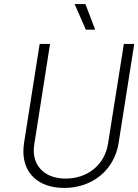

<svg xmlns="http://www.w3.org/2000/svg" viewBox="-20 -916 680 944"><path d="M448 -770 400 -896H347L402 -770ZM296 8C434 8 542 -80 563 -212L640 -700H589L511 -209C495 -107 412 -38 303 -38C206 -38 146 -93 146 -177C146 -187 147 -198 149 -209L226 -700H175L98 -212C96 -198 95 -184 95 -171C95 -62 171 8 296 8Z"/></svg>

Font: Arthouse Owned Light
Style: Italic
Weight: 300
Italic angle: -10°
Designer: Jeremy Tribby
Foundry: Tribby Type
Version: Version 1.000;PS 001.000;hotconv 1.0.88;makeotf.lib2.5.64775